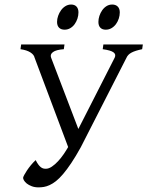

<svg xmlns="http://www.w3.org/2000/svg" viewBox="-20 -811 649 846"><path d="M606.4 -594.2Q575.7 -587.9 559.6 -579.3Q543.5 -570.8 537.6 -557.1L335.9 -162.1Q313.5 -121.6 294.2 -92.8Q274.9 -64 258.1 -44.2Q241.2 -24.4 226.6 -12.9Q211.9 -1.5 198.5 4.6Q185.1 10.7 173.1 12.7Q161.1 14.6 149.9 14.6Q132.8 14.6 119.6 9.5Q106.4 4.4 97.9 -2.4Q89.4 -9.3 85.2 -16.8Q81.1 -24.4 82 -28.8Q82.5 -31.7 86.9 -40.3Q91.3 -48.8 98.9 -60.1Q106.4 -71.3 116.2 -83.3Q126 -95.2 137.2 -105.5Q143.1 -93.8 148.7 -86.2Q154.3 -78.6 159.7 -74.5Q165 -70.3 170.4 -68.8Q175.8 -67.4 181.6 -67.4Q194.8 -67.4 208.7 -76.9Q222.7 -86.4 235.8 -100.6Q249 -114.7 260.5 -131.6Q272 -148.4 280.3 -163.1L132.3 -557.1Q129.9 -569.8 114 -580.1Q98.1 -590.3 70.3 -594.2L73.2 -615.2H264.2L261.2 -594.2Q227.1 -591.8 213.4 -581.5Q199.7 -571.3 205.1 -557.1L325.2 -242.7L485.4 -557.1Q492.2 -571.3 480.2 -580.3Q468.3 -589.4 432.6 -594.2L435.5 -615.2H609.4ZM325.7 -756.3Q325.7 -742.7 321.3 -729.2Q316.9 -715.8 309.1 -704.8Q301.3 -693.8 289.8 -687Q278.3 -680.2 264.6 -680.2Q249 -680.2 240.2 -689Q231.4 -697.8 231.4 -714.4Q231.4 -727.5 236.1 -741Q240.7 -754.4 248.8 -765.6Q256.8 -776.9 268.3 -783.9Q279.8 -791 293.5 -791Q308.6 -791 317.1 -782Q325.7 -772.9 325.7 -756.3ZM507.8 -756.3Q507.8 -742.7 503.4 -729.2Q499 -715.8 491 -704.8Q482.9 -693.8 471.4 -687Q460 -680.2 445.8 -680.2Q430.7 -680.2 422.1 -689Q413.6 -697.8 413.6 -714.4Q413.6 -727.5 418 -741Q422.4 -754.4 430.2 -765.6Q438 -776.9 449.2 -783.9Q460.4 -791 474.6 -791Q489.7 -791 498.8 -782Q507.8 -772.9 507.8 -756.3Z"/></svg>

Font: Gentium Plus
Style: Italic
Weight: 400
Italic angle: -8°
Designer: J. Victor Gaultney, Annie Olsen, Iska Routamaa
Foundry: SIL International
Version: Version 1.510